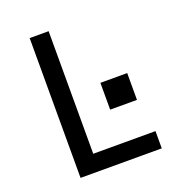

<svg xmlns="http://www.w3.org/2000/svg" viewBox="-132 -836 865 942"><g transform="rotate(-20 300.0 -365.0)"><path d="M128 0V-730H227V-90H552V0ZM379 -405H519V-265H379Z"/></g></svg>

Font: Tiny Medium
Style: Regular
Weight: 500
Monospace: yes
Designer: Philipp Nurullin, Konstantin Bulenkov
Foundry: JetBrains
Version: Version 2.251; ttfautohint (v1.8.4.7-5d5b)